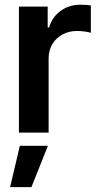

<svg xmlns="http://www.w3.org/2000/svg" viewBox="-20 -558 417 808"><path d="M59.6 -530.3H180.7V-442.4H186.5Q200.2 -487.3 235.8 -512.7Q271.5 -538.1 317.4 -538.1Q344.7 -538.1 362.3 -535.2V-419.9Q354 -422.9 336.9 -425.3Q319.8 -427.7 304.7 -427.7Q270.5 -427.7 243.2 -413.1Q215.8 -398.4 200.2 -372.1Q184.6 -345.7 184.6 -312.5V0H59.6ZM63.5 55.7H181.6L112.3 229.5H22.5Z"/></svg>

Font: Pretendard JP SemiBold
Style: Regular
Weight: 600
Designer: Base glyphs from Inter by Rasmus Andersson; Hangeul glyphs from Noto Sans CJK(Source Han Sans) by Jang Soo-young and Kan
Foundry: Kil Hyung-jin
Version: Version 1.309